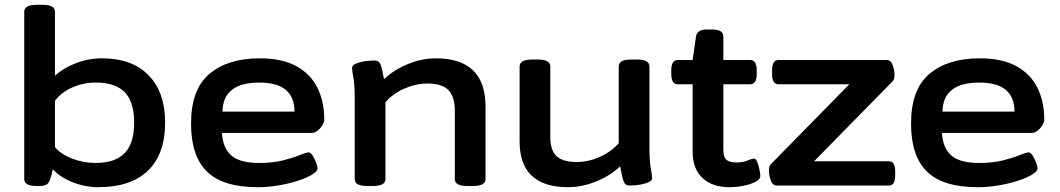

<svg xmlns="http://www.w3.org/2000/svg" viewBox="-20 -773 4417 800"><path d="M389 7Q335 7 283 -13.5Q231 -34 200 -68Q196 -45 188 -23Q182 -7 171 -2.5Q160 2 141 2H132Q81 2 81 -27V-724Q81 -738 93.5 -745.5Q106 -753 134 -753H156Q184 -753 196.5 -745.5Q209 -738 209 -724V-458Q245 -490 297 -510Q349 -530 405 -530Q530 -530 599 -459.5Q668 -389 668 -262Q668 -131 596.5 -62Q525 7 389 7ZM378 -94Q459 -94 499 -134.5Q539 -175 539 -262Q539 -348 500 -388.5Q461 -429 379 -429Q327 -429 281 -408.5Q235 -388 209 -353V-160Q234 -130 281 -112Q328 -94 378 -94Z M1054 7Q909 7 842.5 -58Q776 -123 776 -258Q776 -401 853 -465.5Q930 -530 1062 -530Q1156 -530 1215.5 -497Q1275 -464 1303 -406.5Q1331 -349 1331 -276Q1331 -264 1323 -251Q1315 -238 1303 -228.5Q1291 -219 1279 -219H905Q908 -157 943.5 -125.5Q979 -94 1060 -94Q1117 -94 1160 -105Q1203 -116 1229.5 -127Q1256 -138 1265 -138Q1274 -138 1282.5 -125Q1291 -112 1297 -96.5Q1303 -81 1303 -71Q1303 -59 1279.5 -45Q1256 -31 1218.5 -19Q1181 -7 1137.5 0Q1094 7 1054 7ZM907 -308H1207Q1207 -429 1061 -429Q909 -429 907 -308Z M1511 2Q1483 2 1470.5 -5.5Q1458 -13 1458 -27V-357Q1458 -421 1452.5 -449.5Q1447 -478 1447 -490Q1447 -500 1459 -506Q1471 -512 1487.5 -515.5Q1504 -519 1519 -520Q1534 -521 1541 -521Q1559 -521 1565.5 -504.5Q1572 -488 1580 -443Q1621 -482 1679.5 -506Q1738 -530 1796 -530Q2003 -530 2003 -329V-27Q2003 -13 1990.5 -5.5Q1978 2 1950 2H1928Q1900 2 1887.5 -5.5Q1875 -13 1875 -27V-312Q1875 -371 1848 -398Q1821 -425 1761 -425Q1713 -425 1665 -404Q1617 -383 1586 -347V-27Q1586 -13 1573.5 -5.5Q1561 2 1533 2Z M2347 7Q2145 7 2145 -184V-496Q2145 -510 2157.5 -517.5Q2170 -525 2198 -525H2220Q2248 -525 2260.5 -517.5Q2273 -510 2273 -496V-201Q2273 -147 2299 -122.5Q2325 -98 2382 -98Q2431 -98 2478.5 -119Q2526 -140 2558 -176V-496Q2558 -510 2570.5 -517.5Q2583 -525 2611 -525H2633Q2661 -525 2673.5 -517.5Q2686 -510 2686 -496V-166Q2686 -101 2691.5 -72Q2697 -43 2697 -31Q2697 -21 2685 -15Q2673 -9 2656.5 -5.5Q2640 -2 2625 -1Q2610 0 2603 0Q2585 0 2578.5 -17Q2572 -34 2564 -80Q2523 -41 2464 -17Q2405 7 2347 7Z M3019 7Q2948 7 2907 -31.5Q2866 -70 2866 -140V-422H2804Q2777 -422 2777 -465V-480Q2777 -523 2804 -523H2866L2880 -621Q2885 -650 2924 -650H2949Q2994 -650 2994 -621V-523H3106Q3133 -523 3133 -480V-465Q3133 -422 3106 -422H2994V-150Q2994 -118 3007 -107Q3020 -96 3048 -96Q3075 -96 3094 -104Q3113 -112 3122 -112Q3130 -112 3135.5 -97.5Q3141 -83 3144.5 -65.5Q3148 -48 3148 -40Q3148 -26 3128 -15.5Q3108 -5 3078 1Q3048 7 3019 7Z M3216 0Q3199 0 3191.5 -21.5Q3184 -43 3184 -61Q3184 -67 3185 -75.5Q3186 -84 3196 -93L3519 -422H3223Q3197 -422 3197 -465V-480Q3197 -523 3223 -523H3675Q3692 -523 3699.5 -501.5Q3707 -480 3707 -462Q3707 -456 3706 -447.5Q3705 -439 3695 -430L3372 -101H3684Q3710 -101 3710 -58V-43Q3710 0 3684 0Z M4054 7Q3909 7 3842.5 -58Q3776 -123 3776 -258Q3776 -401 3853 -465.5Q3930 -530 4062 -530Q4156 -530 4215.5 -497Q4275 -464 4303 -406.5Q4331 -349 4331 -276Q4331 -264 4323 -251Q4315 -238 4303 -228.5Q4291 -219 4279 -219H3905Q3908 -157 3943.5 -125.5Q3979 -94 4060 -94Q4117 -94 4160 -105Q4203 -116 4229.5 -127Q4256 -138 4265 -138Q4274 -138 4282.5 -125Q4291 -112 4297 -96.5Q4303 -81 4303 -71Q4303 -59 4279.5 -45Q4256 -31 4218.5 -19Q4181 -7 4137.5 0Q4094 7 4054 7ZM3907 -308H4207Q4207 -429 4061 -429Q3909 -429 3907 -308Z"/></svg>

Font: Asap Expanded SemiBold
Style: Regular
Weight: 600
Width: 7
Designer: Pablo Cosgaya
Foundry: Omnibus-Type
Version: Version 3.001; ttfautohint (v1.8.4.7-5d5b)